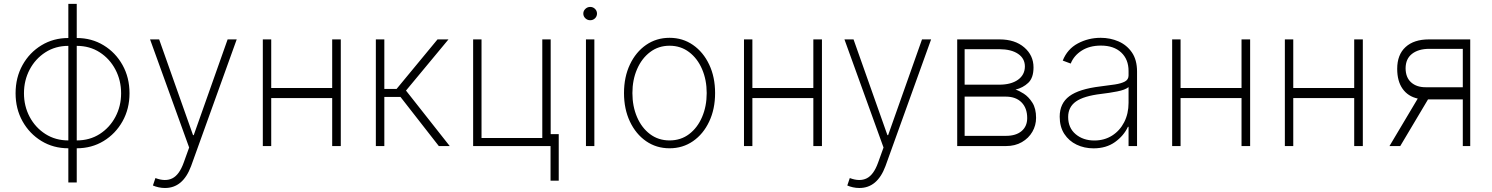

<svg xmlns="http://www.w3.org/2000/svg" viewBox="-20 -747 7629 982"><path d="M329.5 186.1V11.4Q253.2 11.4 192.1 -25.7Q131 -62.9 95.3 -126.6Q59.7 -190.3 59.7 -269.9Q59.7 -350.5 95.3 -414.4Q131 -478.3 192.1 -515.4Q253.2 -552.6 329.5 -552.6V-727.3H372.5V-552.6Q448.9 -552.6 509.9 -515.4Q571 -478.3 606.7 -414.4Q642.4 -350.5 642.4 -269.9Q642.4 -190.3 606.7 -126.6Q571 -62.9 509.9 -25.7Q448.9 11.4 372.5 11.4V186.1ZM329.5 -28.8V-512.4Q263.5 -512.4 212.2 -479.4Q160.9 -446.4 131.7 -391.2Q102.6 -335.9 102.6 -269.9Q102.6 -204.2 131.7 -149.3Q160.9 -94.5 212.2 -61.6Q263.5 -28.8 329.5 -28.8ZM372.5 -28.8Q438.9 -28.8 490.1 -61.6Q541.2 -94.5 570.3 -149.3Q599.4 -204.2 599.4 -269.9Q599.4 -335.9 570.3 -391.2Q541.2 -446.4 490.1 -479.4Q438.9 -512.4 372.5 -512.4Z M823.2 214.5Q806.8 214.5 790.8 210.9Q774.9 207.4 762.1 201.7L774.9 163.7Q825.6 182.9 861.3 165.1Q897 147.4 919.4 85.2L947.4 7.5L747.5 -545.5H794L967.3 -55.8H970.9L1144.2 -545.5H1190.7L957.4 102.3Q915.5 215.2 823.2 214.5Z M1679 -296.9V-545.5H1723V0H1679V-245.4H1367.2V0H1324.2V-545.5H1367.2V-296.9Z M1902.3 0V-545.5H1945.7V-292.3H2008.5L2217.7 -545.5H2273.8L2056.5 -283.7L2280.2 0H2224.4L2028.4 -251.1H1945.7V0Z M2796.5 -545.5V0H2399.9V-545.5H2442.8V-41.2H2753.6V-545.5ZM2837.7 -61.1V177.2H2795.8V-61.1Z M2976.9 0V-545.5H3019.9V0ZM2998.6 -643.5Q2984.4 -643.5 2973.9 -653.4Q2963.4 -663.4 2963.4 -677.6Q2963.4 -691.4 2973.9 -701.5Q2984.4 -711.6 2998.6 -711.6Q3013.1 -711.6 3023.3 -701.5Q3033.4 -691.4 3033.4 -677.6Q3033.4 -663.4 3023.3 -653.4Q3013.1 -643.5 2998.6 -643.5Z M3404.5 11.4Q3337 11.4 3284.4 -25Q3231.9 -61.4 3201.7 -125.4Q3171.5 -189.3 3171.5 -271Q3171.5 -353 3201.7 -416.9Q3231.9 -480.8 3284.4 -517.2Q3337 -553.6 3404.5 -553.6Q3471.9 -553.6 3524.5 -517Q3577.1 -480.5 3607.2 -416.7Q3637.4 -353 3637.4 -271Q3637.4 -189.3 3607.2 -125.4Q3577.1 -61.4 3524.5 -25Q3471.9 11.4 3404.5 11.4ZM3404.5 -28.8Q3462 -28.8 3504.6 -61.1Q3547.2 -93.4 3570.8 -148.4Q3594.5 -203.5 3594.5 -271Q3594.5 -338.4 3570.8 -393.3Q3547.2 -448.2 3504.4 -480.6Q3461.6 -513.1 3404.5 -513.1Q3347.7 -513.1 3304.9 -480.6Q3262.1 -448.2 3238.3 -393.3Q3214.5 -338.4 3214.5 -271Q3214.5 -203.5 3238.1 -148.4Q3261.7 -93.4 3304.5 -61.1Q3347.3 -28.8 3404.5 -28.8Z M4139.9 -296.9V-545.5H4183.9V0H4139.9V-245.4H3828.1V0H3785.2V-545.5H3828.1V-296.9Z M4374.6 214.5Q4358.3 214.5 4342.3 210.9Q4326.3 207.4 4313.6 201.7L4326.3 163.7Q4377.1 182.9 4412.8 165.1Q4448.5 147.4 4470.9 85.2L4498.9 7.5L4299 -545.5H4345.5L4518.8 -55.8H4522.4L4695.7 -545.5H4742.2L4508.9 102.3Q4467 215.2 4374.6 214.5Z M4875.7 0V-545.5H5092Q5171.2 -545.5 5218.6 -504.6Q5266 -463.8 5266 -402.3Q5266 -348.7 5239 -323.3Q5212 -297.9 5174 -288.7Q5191.4 -283.7 5216.3 -267.8Q5241.1 -251.8 5260.1 -221.9Q5279.1 -192.1 5279.1 -144.5Q5279.1 -105.8 5260.1 -73Q5241.1 -40.1 5206.5 -20.1Q5171.9 0 5125.4 0ZM4913.7 -52.2H5125.4Q5176.1 -52.2 5204.9 -76.5Q5233.7 -100.9 5233.7 -143.1Q5233.7 -193.9 5204.9 -223.2Q5176.1 -252.5 5125.4 -252.8H4913.7ZM4913.7 -313.9H5090.2Q5151.3 -313.9 5186.4 -339Q5221.6 -364 5221.9 -407.3Q5221.6 -448.2 5187 -471.6Q5152.3 -495 5092 -495.4H4913.7Z M5572.8 11.7Q5525.9 11.7 5486.5 -7.1Q5447.1 -25.9 5423.5 -62.1Q5399.9 -98.4 5399.9 -150.2Q5399.9 -218.4 5449.4 -255.1Q5498.9 -291.9 5608 -305Q5649.5 -310 5682.2 -315Q5714.8 -320 5733.5 -330.1Q5752.1 -340.2 5752.1 -361.2V-383.9Q5752.1 -443.2 5714.5 -478.5Q5676.8 -513.8 5610.8 -513.8Q5552.6 -513.8 5512.4 -488.1Q5472.3 -462.4 5456.3 -421.9L5415.5 -437.1Q5438.9 -496.1 5492.7 -524.9Q5546.5 -553.6 5609.7 -553.6Q5658.4 -553.6 5700.6 -535.3Q5742.9 -517 5769.2 -478.9Q5795.5 -440.7 5795.5 -381V0H5752.1V-98.4H5748.9Q5727.6 -52.6 5682.7 -20.4Q5637.8 11.7 5572.8 11.7ZM5577.1 -28.4Q5628.2 -28.4 5667.8 -53.4Q5707.4 -78.5 5729.8 -122.2Q5752.1 -165.8 5752.1 -221.2V-301.5Q5735.1 -287.3 5693.7 -279.3Q5652.3 -271.3 5612.2 -266.7Q5522.7 -256 5483 -227.8Q5443.2 -199.6 5443.2 -148.8Q5443.2 -93 5481.5 -60.7Q5519.9 -28.4 5577.1 -28.4Z M6329.9 -296.9V-545.5H6373.9V0H6329.9V-245.4H6018.1V0H5975.1V-545.5H6018.1V-296.9Z M6906.2 -296.9V-545.5H6950.3V0H6906.2V-245.4H6594.5V0H6551.5V-545.5H6594.5V-296.9Z M7461.6 0V-238.6H7283.7L7141.7 0H7086.6L7231.2 -242.9Q7181.1 -253.9 7153.6 -293Q7126.1 -332 7126.1 -394.9Q7126.1 -467.3 7168.9 -506.4Q7211.6 -545.5 7288.4 -545.5H7499.6V0ZM7461.6 -300.8V-497.2H7288.4Q7234.4 -496.8 7201.9 -471.6Q7169.4 -446.4 7169 -397.7Q7169.4 -350.5 7197.6 -325.5Q7225.9 -300.4 7272.7 -300.8Z"/></svg>

Font: Inter UI Extra Light
Style: Regular
Weight: 200
Designer: Rasmus Andersson
Foundry: rsms
Version: 3.2;8d6f07862